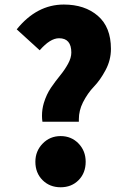

<svg xmlns="http://www.w3.org/2000/svg" viewBox="-20 -792 540 824"><path d="M51.8 -666Q137.7 -772.5 253.9 -772.5Q343.8 -772.5 399.9 -724.1Q456.1 -675.8 456.1 -582Q456.1 -534.2 433.1 -491.2Q410.2 -448.2 383.3 -420.4Q356.4 -392.6 335.9 -352.5Q318.4 -317.4 318.4 -280.3Q318.4 -275.4 318.4 -269.5H162.1Q160.2 -282.2 160.2 -294.9Q160.2 -323.2 168 -349.6Q179.7 -387.7 198.7 -415.5Q217.8 -443.4 237.8 -467.8Q257.8 -492.2 272 -518.1Q286.1 -543.9 286.1 -566.4Q286.1 -627.9 233.4 -627.9Q195.3 -627.9 150.4 -576.2ZM131.8 -97.7Q131.8 -143.6 163.1 -175.8Q194.3 -208 240.2 -208Q286.1 -208 316.9 -176.3Q347.7 -144.5 347.7 -97.7Q347.7 -49.8 317.4 -19Q287.1 11.7 240.2 11.7Q193.4 11.7 162.6 -19Q131.8 -49.8 131.8 -97.7Z"/></svg>

Font: GenEi Gothic M Heavy
Style: Regular
Weight: 800
Designer: o_tamon (Modified); [Source Han Sans]
Ryoko NISHIZUKA  (kana & ideographs); Paul D. Hunt (Latin, Greek & Cyrillic); Wenl
Version: Version 1.1a;Original Version 1.004